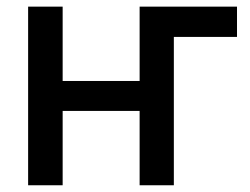

<svg xmlns="http://www.w3.org/2000/svg" viewBox="-20 -550 743 570"><path d="M683.6 -440.4H496.1V0H394.5V-220.7H166V0H63.5V-530.3H166V-309.6H394.5V-530.3H683.6Z"/></svg>

Font: Pretendard JP Medium
Style: Regular
Weight: 500
Designer: Base glyphs from Inter by Rasmus Andersson; Hangeul glyphs from Noto Sans CJK(Source Han Sans) by Jang Soo-young and Kan
Foundry: Kil Hyung-jin
Version: Version 1.309